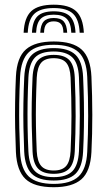

<svg xmlns="http://www.w3.org/2000/svg" viewBox="-20 -783 453 811"><path d="M207 -763.2Q272 -763.2 301.5 -735.8Q331 -708.2 334.2 -644.8H316.5Q314 -700.8 288.6 -724.9Q263.2 -749 207 -749Q150.8 -749 125.2 -724.9Q99.8 -700.8 97.2 -644.8H79.8Q82.5 -708.2 112 -735.8Q141.5 -763.2 207 -763.2ZM207 -735.2Q254 -735.2 275.4 -714.2Q296.8 -693.2 299 -644.8H281.2Q279.5 -685.5 262.2 -703.2Q245 -721 207 -721Q168.8 -721 151.5 -703.2Q134.2 -685.5 132.5 -644.8H115Q117 -693.2 138.2 -714.2Q159.5 -735.2 207 -735.2ZM207 -707Q236 -707 249.1 -692.5Q262.2 -678 263.8 -644.8H247.8Q247.5 -670.5 237.6 -681.6Q227.8 -692.8 207 -692.8Q186.5 -692.8 176.4 -681.6Q166.2 -670.5 166 -644.8H150Q151.5 -678 164.8 -692.5Q178 -707 207 -707ZM207 7.8Q124.2 7.8 87.6 -27.1Q51 -62 47.2 -140.5Q45 -192 44 -243.5Q43 -295 43.8 -348.6Q44.5 -402.2 47.2 -459.5Q51.2 -541.2 89.8 -574.5Q128.2 -607.8 207 -607.8Q287.5 -607.8 325 -573.6Q362.5 -539.5 366.2 -459.2Q369.8 -378.2 369.9 -297.9Q370 -217.5 366.2 -140.5Q362 -58.8 323.6 -25.5Q285.2 7.8 207 7.8ZM207 -6.2Q278.2 -6.2 311.6 -37.4Q345 -68.5 348.5 -141.5Q352.2 -214.2 352.4 -292.8Q352.5 -371.2 348.5 -458.5Q345.2 -531.5 311.9 -562.6Q278.5 -593.8 207 -593.8Q135.2 -593.8 101.9 -562.6Q68.5 -531.5 64.8 -458.5Q62 -399 61.2 -345.8Q60.5 -292.5 61.5 -242.5Q62.5 -192.5 64.8 -141.2Q68.2 -69 101.4 -37.6Q134.5 -6.2 207 -6.2ZM207 -20.5Q142.5 -20.5 114 -49.2Q85.5 -78 82.2 -142.5Q80 -195 79 -245.5Q78 -296 78.9 -348.1Q79.8 -400.2 82.5 -457.5Q85.8 -524 115.2 -551.9Q144.8 -579.8 207 -579.8Q269 -579.8 298.5 -552Q328 -524.2 331 -457.8Q333.5 -403 334.4 -351.2Q335.2 -299.5 334.5 -248Q333.8 -196.5 331 -142.5Q327.8 -76.5 298.5 -48.5Q269.2 -20.5 207 -20.5ZM207 -34.8Q261 -34.8 285.8 -60Q310.5 -85.2 313.5 -143.8Q317 -219.5 317.1 -294Q317.2 -368.5 313.5 -456.5Q310.8 -516.8 285 -541.1Q259.2 -565.5 207 -565.5Q151.8 -565.5 127.4 -539.8Q103 -514 100 -456.2Q97.5 -402.5 96.6 -352Q95.8 -301.5 96.5 -250.2Q97.2 -199 100 -143Q103 -84.2 128.1 -59.5Q153.2 -34.8 207 -34.8ZM207 -48.8Q161.8 -48.8 140.9 -70.8Q120 -92.8 117.5 -143.2Q115.2 -198.2 114.2 -248.6Q113.2 -299 114.1 -349.8Q115 -400.5 117.5 -455.8Q120 -508 141.4 -529.6Q162.8 -551.2 207 -551.2Q252 -551.2 272.8 -529.2Q293.5 -507.2 295.8 -455.8Q299.8 -366 299.5 -291.6Q299.2 -217.2 295.8 -144.2Q293.2 -92.8 272.4 -70.8Q251.5 -48.8 207 -48.8ZM207 -62.8Q243 -62.8 259.5 -82Q276 -101.2 278.2 -145Q281.8 -221.2 281.9 -293.1Q282 -365 278.2 -455Q276.2 -498.2 259.9 -517.8Q243.5 -537.2 207 -537.2Q170.2 -537.2 153.9 -517.9Q137.5 -498.5 135.2 -455.2Q132.8 -399.5 131.9 -349.5Q131 -299.5 131.9 -249.6Q132.8 -199.8 135.2 -143.8Q137.5 -101.2 154.1 -82Q170.8 -62.8 207 -62.8Z"/></svg>

Font: Big Shoulders Inline Text Thin Medium
Style: Regular
Weight: 500
Version: Version 2.002